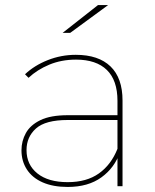

<svg xmlns="http://www.w3.org/2000/svg" viewBox="-20 -737 614 760"><path d="M445 0V-123V-140V-338Q445 -419 403 -460Q361 -501 281 -501Q223 -501 175 -481Q127 -461 93 -429L79 -443Q116 -478 169 -499Q222 -520 280 -520Q370 -520 417.5 -474Q465 -428 465 -339V0ZM248 3Q190 3 149 -15Q108 -33 86.5 -66Q65 -99 65 -142Q65 -179 82.5 -210.5Q100 -242 140 -261.5Q180 -281 249 -281H456V-262H248Q160 -262 122.5 -228.5Q85 -195 85 -143Q85 -85 128 -50.5Q171 -16 248 -16Q323 -16 371.5 -50.5Q420 -85 445 -148L455 -135Q434 -73 381.5 -35Q329 3 248 3ZM228 -607 368 -717H408L258 -607Z"/></svg>

Font: Montserrat Thin
Style: Regular
Weight: 100
Designer: Julieta Ulanovsky
Foundry: Julieta Ulanovsky
Version: Version 9.000